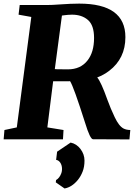

<svg xmlns="http://www.w3.org/2000/svg" viewBox="-31 -775 759 1068"><path d="M409.7 -754.9Q666.5 -754.9 666.5 -568.4Q666.5 -449.7 576.2 -380.9Q546.9 -358.4 509.8 -344.2Q531.2 -319.3 566.9 -218.8Q575.2 -195.3 585.4 -171.4L606.9 -123.5Q630.4 -73.7 656.2 -60.1Q671.4 -52.2 693.8 -51.8L689 0.5L486.3 -0.5Q470.2 -0.5 442.4 -91.8Q377.9 -294.9 358.9 -323.2Q341.3 -322.8 324.2 -322.8H264.6L232.4 -66.4L322.3 -51.8L319.3 0H-10.7L-6.3 -51.8L62.5 -66.4L143.1 -680.7L72.3 -693.4L78.6 -747.1H230.5Q259.8 -747.1 295.9 -750Q364.3 -754.9 409.7 -754.9ZM273.9 -390.6Q280.3 -390.1 290.5 -389.6H311.5Q322.8 -389.2 332 -389.2H346.7Q417 -389.2 455.6 -438.5Q492.2 -484.4 492.2 -564Q492.2 -634.3 458.3 -663.8Q424.3 -693.4 369.6 -693.4Q357.4 -693.4 346.7 -692.4L328.1 -690.4Q320.3 -689.9 313.5 -688.5ZM361.8 18.1Q395 24.9 417 54.2Q439 83.5 439 118.2Q439 152.8 428.7 179.2Q418.5 205.6 402.3 225.6Q369.1 266.1 328.1 273.4L279.3 239.3L280.8 226.6Q300.3 215.8 310.5 187.5Q314 176.8 314 165.5Q314 154.3 311.5 145.8Q309.1 137.2 304.7 130.4Q295.4 116.2 281.2 114.3L286.6 68.8Z"/></svg>

Font: Merriweather
Style: Heavy Italic
Weight: 900
Italic angle: -7°
Designer: Eben Sorkin
Foundry: Eben Sorkin
Version: Version 1.001